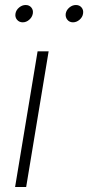

<svg xmlns="http://www.w3.org/2000/svg" viewBox="-20 -743 351 763"><path d="M40 0 129.4 -539.1H173.3L84 0ZM270 -654.3Q255.9 -654.3 247.6 -664.6Q239.3 -674.8 241.2 -689Q243.7 -703.1 255.6 -713.1Q267.6 -723.1 281.7 -723.1Q295.9 -723.1 304.2 -713.1Q312.5 -703.1 310.1 -689Q308.1 -674.8 296.1 -664.6Q284.2 -654.3 270 -654.3ZM70.3 -654.3Q56.2 -654.3 47.6 -664.6Q39.1 -674.8 41.5 -689Q43.9 -703.1 55.9 -713.1Q67.9 -723.1 82 -723.1Q96.2 -723.1 104.5 -713.1Q112.8 -703.1 110.4 -689Q107.9 -674.8 96.2 -664.6Q84.5 -654.3 70.3 -654.3Z"/></svg>

Font: Inter 18pt ExtraLight
Style: Italic
Weight: 250
Italic angle: -9.3988°
Designer: Rasmus Andersson
Foundry: rsms
Version: Version 4.001;git-66647c0bb